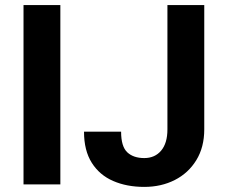

<svg xmlns="http://www.w3.org/2000/svg" viewBox="-20 -731 891 761"><path d="M219.2 -710.9V0H73.2V-710.9ZM643.6 -218.3V-710.9H789.6V-218.3Q789.6 -147.5 758.1 -96.2Q726.6 -44.9 672.9 -17.6Q619.1 9.8 551.8 9.8Q482.4 9.8 428.5 -13.7Q374.5 -37.1 343.8 -85.7Q313 -134.3 313 -209H460Q460 -150.4 484.4 -127.4Q508.8 -104.5 551.8 -104.5Q593.8 -104.5 618.7 -134Q643.6 -163.6 643.6 -218.3Z"/></svg>

Font: Vazirmatn RD UI
Style: Bold
Weight: 700
Designer: Saber Rastikerdar
Foundry: Saber Rastikerdar
Version: Version 33.003